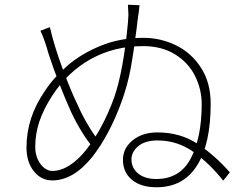

<svg xmlns="http://www.w3.org/2000/svg" viewBox="-20 -791 1040 812"><path d="M566 -735 561 -698 558 -672Q545 -569 532.5 -501Q520 -433 495 -363Q443 -220 370 -127Q290 -28 201 -28Q154 -28 123 -67Q92 -106 92 -167Q92 -295 171 -408Q207 -463 265.5 -513.5Q324 -564 406 -597.5Q488 -631 586 -631Q660 -631 725 -599Q790 -567 830.5 -504Q871 -441 871 -352Q871 -182 813 -90.5Q755 1 642 1Q576 1 538 -30.5Q500 -62 500 -115Q500 -164 541 -197.5Q582 -231 646 -231Q743 -231 816.5 -182Q890 -133 952 -62L924 -27Q868 -98 799.5 -147.5Q731 -197 646 -197Q594 -197 565 -173Q536 -149 536 -117Q536 -80 564.5 -57Q593 -34 641 -34Q742 -34 787.5 -122.5Q833 -211 833 -351Q833 -413 805 -469.5Q777 -526 720.5 -561Q664 -596 585 -596Q463 -596 364.5 -541.5Q266 -487 200 -385Q164 -329 146.5 -277Q129 -225 129 -170Q129 -140 140 -116.5Q151 -93 167.5 -80.5Q184 -68 201 -68Q237 -68 274 -91.5Q311 -115 345 -158Q415 -247 463 -379Q502 -492 521 -694Q523 -720 523 -732Q523 -743 521 -771L570 -769Q566 -729 566 -735ZM311 -342Q327 -305 351.5 -263.5Q376 -222 400 -192L378 -162Q353 -190 327 -232Q301 -274 281 -317Q259 -365 231 -436.5Q203 -508 184 -568Q170 -620 151 -661L191 -676Q209 -597 245.5 -498.5Q282 -400 311 -342Z"/></svg>

Font: Merged Yaku Han JP ExtraLight
Style: Regular
Weight: 250
Designer: Ryoko NISHIZUKA 西塚涼子 (kana, bopomofo & ideographs); Paul D. Hunt (Latin, Greek & Cyrillic); Sandoll Communications 산돌커뮤니
Foundry: Adobe
Version: Version 2.004